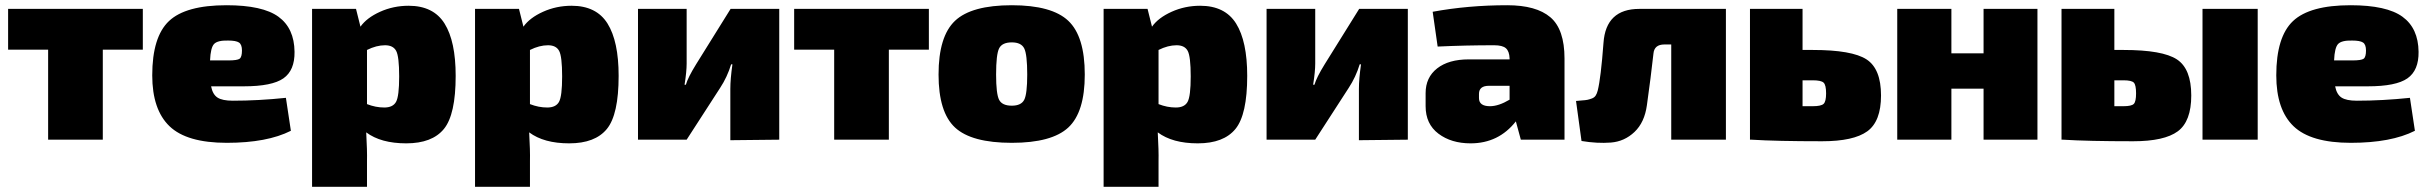

<svg xmlns="http://www.w3.org/2000/svg" viewBox="-20 -534 9287 734"><path d="M526 -344H373V0H164V-344H11V-500H526Z M912 -204H787Q793 -173 811.5 -161Q830 -149 870 -149Q968 -149 1073 -160L1092 -34Q1001 12 847 12Q694 12 628 -51.5Q562 -115 562 -246Q562 -393 626 -453.5Q690 -514 846 -514Q984 -514 1044.5 -470Q1105 -426 1106 -336Q1107 -265 1063.5 -234.5Q1020 -204 912 -204ZM783 -303H853Q887 -303 896 -309.5Q905 -316 905 -341Q905 -364 893.5 -371.5Q882 -379 852 -379Q812 -380 798.5 -366Q785 -352 783 -303Z M1341 -500 1358 -432Q1382 -466 1433 -489Q1484 -512 1542 -512Q1637 -512 1679.5 -444Q1722 -376 1722 -244Q1722 -96 1677 -41Q1632 14 1533 14Q1436 14 1380 -28Q1384 43 1383 81V180H1173V-500ZM1383 -343V-136Q1416 -123 1449 -123Q1482 -123 1494 -144.5Q1506 -166 1506 -242Q1506 -318 1494.5 -339.5Q1483 -361 1452 -361Q1419 -361 1383 -343Z M1964 -500 1981 -432Q2005 -466 2056 -489Q2107 -512 2165 -512Q2260 -512 2302.5 -444Q2345 -376 2345 -244Q2345 -96 2300 -41Q2255 14 2156 14Q2059 14 2003 -28Q2007 43 2006 81V180H1796V-500ZM2006 -343V-136Q2039 -123 2072 -123Q2105 -123 2117 -144.5Q2129 -166 2129 -242Q2129 -318 2117.5 -339.5Q2106 -361 2075 -361Q2042 -361 2006 -343Z M2959 0 2772 2V-194Q2772 -232 2780 -288H2775Q2760 -239 2733 -198L2605 0H2419V-500H2605V-291Q2605 -260 2597 -210H2602Q2610 -238 2641 -288L2773 -500H2959Z M3531 -344H3378V0H3169V-344H3016V-500H3531Z M3848 -514Q4001 -514 4064 -454.5Q4127 -395 4127 -249Q4127 -105 4064 -46.5Q4001 12 3848 12Q3694 12 3631 -46.5Q3568 -105 3568 -249Q3568 -395 3631 -454.5Q3694 -514 3848 -514ZM3848 -372Q3811 -372 3799.5 -349Q3788 -326 3788 -249Q3788 -175 3799.5 -152.5Q3811 -130 3848 -130Q3884 -130 3895.5 -152.5Q3907 -175 3907 -249Q3907 -326 3895.5 -349Q3884 -372 3848 -372Z M4367 -500 4384 -432Q4408 -466 4459 -489Q4510 -512 4568 -512Q4663 -512 4705.5 -444Q4748 -376 4748 -244Q4748 -96 4703 -41Q4658 14 4559 14Q4462 14 4406 -28Q4410 43 4409 81V180H4199V-500ZM4409 -343V-136Q4442 -123 4475 -123Q4508 -123 4520 -144.5Q4532 -166 4532 -242Q4532 -318 4520.5 -339.5Q4509 -361 4478 -361Q4445 -361 4409 -343Z M5362 0 5175 2V-194Q5175 -232 5183 -288H5178Q5163 -239 5136 -198L5008 0H4822V-500H5008V-291Q5008 -260 5000 -210H5005Q5013 -238 5044 -288L5176 -500H5362Z M5476 -356 5457 -489Q5593 -514 5742 -514Q5853 -514 5907 -468Q5961 -422 5961 -310V0H5794L5775 -70Q5709 14 5602 14Q5528 14 5479 -23Q5430 -60 5430 -128V-178Q5430 -238 5474 -272.5Q5518 -307 5595 -307H5751V-311Q5750 -338 5737 -349.5Q5724 -361 5692 -361Q5582 -361 5476 -356ZM5634 -175V-159Q5634 -128 5676 -128Q5709 -128 5751 -153V-206H5672Q5634 -206 5634 -175Z M6578 -500V0H6369V-364H6343Q6304 -364 6301 -329Q6291 -239 6276 -132Q6267 -66 6228.5 -29.5Q6190 7 6138 11Q6086 15 6026 5L6005 -148Q6012 -149 6027 -150Q6042 -151 6049 -152.5Q6056 -154 6065.5 -157.5Q6075 -161 6080 -168.5Q6085 -176 6088 -188Q6100 -236 6110 -370Q6119 -500 6247 -500Z M6871 -343H6910Q7060 -343 7115.5 -307Q7171 -271 7171 -169Q7171 -70 7118.5 -32Q7066 6 6946 6Q6771 6 6676 0H6670V-500H6871ZM6871 -128H6910Q6942 -128 6951.5 -137Q6961 -146 6961 -177Q6961 -209 6951.5 -218Q6942 -227 6910 -227H6871Z M7769 -500V0H7563V-195H7440V0H7233V-500H7440V-330H7563V-500Z M8063 -343H8098Q8247 -343 8302 -307Q8357 -271 8357 -169Q8357 -70 8305.5 -32Q8254 6 8135 6Q7962 6 7867 0H7861V-500H8063ZM8611 -500V0H8400V-500ZM8063 -128H8098Q8129 -128 8137.5 -137Q8146 -146 8146 -177Q8146 -209 8137.5 -218Q8129 -227 8098 -227H8063Z M9032 -204H8907Q8913 -173 8931.5 -161Q8950 -149 8990 -149Q9088 -149 9193 -160L9212 -34Q9121 12 8967 12Q8814 12 8748 -51.5Q8682 -115 8682 -246Q8682 -393 8746 -453.5Q8810 -514 8966 -514Q9104 -514 9164.5 -470Q9225 -426 9226 -336Q9227 -265 9183.5 -234.5Q9140 -204 9032 -204ZM8903 -303H8973Q9007 -303 9016 -309.5Q9025 -316 9025 -341Q9025 -364 9013.5 -371.5Q9002 -379 8972 -379Q8932 -380 8918.5 -366Q8905 -352 8903 -303Z"/></svg>

Font: Exo 2.0 Black
Style: Regular
Weight: 900
Designer: Natanael Gama
Version: Version 1.001;PS 001.001;hotconv 1.0.70;makeotf.lib2.5.58329